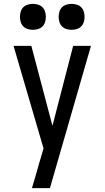

<svg xmlns="http://www.w3.org/2000/svg" viewBox="-20 -972 540 992"><path d="M145 0Q155 -33 164.5 -65.5Q174 -98 183 -131L205 -205L50 -735H142L251 -322L358 -735H450L238 0ZM350 -818Q337 -818 323.5 -822Q310 -826 300.5 -835.5Q291 -845 287 -858.5Q283 -872 283 -885Q283 -898 287 -911.5Q291 -925 300.5 -934.5Q310 -944 323.5 -948Q337 -952 350 -952Q363 -952 376.5 -948Q390 -944 399.5 -934.5Q409 -925 413 -911.5Q417 -898 417 -885Q417 -872 413 -858.5Q409 -845 399.5 -835.5Q390 -826 376.5 -822Q363 -818 350 -818ZM150 -818Q137 -818 123.5 -822Q110 -826 100.5 -835.5Q91 -845 87 -858.5Q83 -872 83 -885Q83 -898 87 -911.5Q91 -925 100.5 -934.5Q110 -944 123.5 -948Q137 -952 150 -952Q163 -952 176.5 -948Q190 -944 199.5 -934.5Q209 -925 213 -911.5Q217 -898 217 -885Q217 -872 213 -858.5Q209 -845 199.5 -835.5Q190 -826 176.5 -822Q163 -818 150 -818Z"/></svg>

Font: Iosevka Medium
Style: Regular
Weight: 500
Monospace: yes
Designer: Belleve Invis
Foundry: Belleve Invis
Version: Version 32.5.0; ttfautohint (v1.8.4)